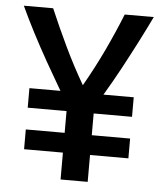

<svg xmlns="http://www.w3.org/2000/svg" viewBox="-51 -738 662 783"><g transform="rotate(5 280.0 -346.5)"><path d="M226 0V-110H67V-191H226V-280H67V-360H194Q161 -416 128.5 -473.5Q96 -531 67 -587Q38 -643 15 -693H135Q167 -618 203.5 -541.5Q240 -465 283 -391Q326 -466 362 -542Q398 -618 428 -693H547Q523 -643 494 -586.5Q465 -530 434 -472.5Q403 -415 370 -360H494V-280H337V-191H494V-110H337V0Z"/></g></svg>

Font: Ubuntu Sans Mono Medium
Style: Regular
Weight: 500
Monospace: yes
Designer: Dalton Maag Ltd
Foundry: Dalton Maag Ltd
Version: Version 1.006